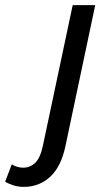

<svg xmlns="http://www.w3.org/2000/svg" viewBox="-163 -535 414 750"><path d="M-143 175 -117 107Q-96 120 -72 120Q-45 120 -25 100.5Q-5 81 5 32L121 -515H209L93 34Q76 116 33 155.5Q-10 195 -70 195Q-92 195 -110.5 189Q-129 183 -143 175Z"/></svg>

Font: Radio Canada Condensed
Style: Italic
Weight: 400
Width: 3
Italic angle: -12°
Designer: Charles Daoud, Etienne Aubert Bonn, Alexandre Saumier Demers, Jacques Le Bailly
Foundry: Radio-Canada
Version: Version 2.104; ttfautohint (v1.8.4.7-5d5b);gftools[0.9.28.de